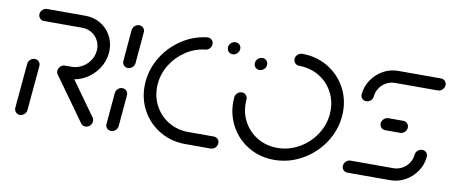

<svg xmlns="http://www.w3.org/2000/svg" viewBox="-53 -715 2147 913"><g transform="rotate(10 1020.5 -259.0)"><path d="M71.9 0Q59.6 0 51.9 -8.7Q44.1 -17.4 44.8 -29.6L64.1 -244.8Q65.2 -257 74.4 -265.7Q83.7 -274.4 95.9 -274.4Q108.1 -274.4 116.1 -265.7Q124.1 -257 123 -244.8L103.7 -29.6Q103 -17.4 93.5 -8.7Q84.1 0 71.9 0ZM420 -32.2Q420 -18.9 410.7 -9.3Q401.5 0.4 388.1 0.4Q374.8 0.4 367 -9.6L216.7 -219.3Q211.1 -225.9 211.1 -235.6Q211.1 -248.9 220.6 -258.5Q230 -268.1 243 -268.1Q249.6 -268.1 255.2 -265.4Q260.7 -262.6 264.4 -257.8L414.4 -48.5Q420 -41.9 420 -32.2ZM211.1 -236.3Q211.1 -249.3 220.6 -258.7Q230 -268.1 243 -268.1H274.8Q302.2 -268.1 326.5 -282.4Q350.7 -296.7 365.2 -320.6Q379.6 -344.4 379.6 -372.2Q379.6 -396.3 368.1 -416.3Q356.7 -436.3 336.5 -448Q316.3 -459.6 291.9 -459.6H107.4Q95.2 -459.6 87.4 -468.3Q79.6 -477 80.4 -489.3Q81.9 -501.5 91.1 -510Q100.4 -518.5 112.6 -518.5H296.7Q336.7 -518.5 369.1 -499.8Q401.5 -481.1 420 -448.7Q438.5 -416.3 438.5 -377Q438.5 -368.5 438.1 -364.1Q434.4 -321.9 410.4 -286.3Q386.3 -250.7 349.1 -230Q311.9 -209.3 270 -209.3H237.8Q226.3 -209.3 218.7 -217Q211.1 -224.8 211.1 -236.3Z M512.2 0Q500 0 492 -8.7Q484.1 -17.4 485.2 -29.6L498.5 -180.4Q499.6 -192.6 508.9 -201.3Q518.1 -210 530.4 -210Q542.6 -210 550.6 -201.3Q558.5 -192.6 557.4 -180.4L544.1 -29.6Q543 -17.4 533.7 -8.7Q524.4 0 512.2 0ZM538.9 -308.9Q526.7 -308.9 518.9 -317.4Q511.1 -325.9 512.2 -338.1L525.2 -489.3Q526.7 -501.5 535.9 -510Q545.2 -518.5 557.4 -518.5Q569.6 -518.5 577.6 -509.8Q585.6 -501.1 584.1 -489.3L571.1 -338.1Q570 -325.9 560.6 -317.4Q551.1 -308.9 538.9 -308.9Z M632.2 -237Q632.2 -248.5 633.3 -260Q638.9 -325.2 674.1 -381.5Q709.3 -437.8 764.8 -474.1Q820.4 -510.4 884.8 -517.8L888.5 -518.1Q899.6 -518.1 907.8 -510.4Q915.9 -502.6 915.9 -491.5Q915.9 -479.3 908.1 -470.2Q900.4 -461.1 888.5 -459.3Q838.5 -454.1 795.2 -426.1Q751.9 -398.1 724.3 -354.4Q696.7 -310.7 692.2 -260Q691.5 -247.4 691.5 -241.9Q691.5 -191.1 715.6 -149.3Q739.6 -107.4 781.7 -83.1Q823.7 -58.9 875.2 -58.9H998.1Q1009.6 -58.9 1017.2 -51.1Q1024.8 -43.3 1024.8 -32.2Q1024.8 -19.3 1015.4 -9.6Q1005.9 0 993 0H870.4Q803.7 0 749.3 -31.5Q694.8 -63 663.5 -117.2Q632.2 -171.5 632.2 -237ZM990.7 -486.7Q990.7 -499.6 1000.4 -509.1Q1010 -518.5 1023 -518.5Q1034.4 -518.5 1042 -510.7Q1049.6 -503 1049.6 -491.9Q1049.6 -478.9 1040.2 -469.3Q1030.7 -459.6 1017.8 -459.6Q1006.3 -459.6 998.5 -467.4Q990.7 -475.2 990.7 -486.7Z M1129.6 -434.8Q1129.6 -447.8 1139.1 -457.4Q1148.5 -467 1161.5 -467Q1173 -467 1180.7 -459.3Q1188.5 -451.5 1188.5 -440Q1188.5 -427 1178.9 -417.6Q1169.3 -408.1 1156.3 -408.1Q1144.8 -408.1 1137.2 -415.9Q1129.6 -423.7 1129.6 -434.8ZM1312.2 -487.8Q1312.2 -500.7 1321.9 -510Q1331.5 -519.3 1344.4 -519.3Q1411.1 -519.3 1465.7 -487.8Q1520.4 -456.3 1551.7 -402Q1583 -347.8 1583 -282.2Q1583 -271.1 1581.9 -259.3Q1575.6 -188.5 1535.4 -128.9Q1495.2 -69.3 1432.4 -34.3Q1369.6 0.7 1298.9 0.7Q1232.2 0.7 1177.6 -30.7Q1123 -62.2 1091.7 -116.5Q1060.4 -170.7 1060.4 -236.3Q1060.4 -247.8 1061.5 -259.3Q1062.6 -271.5 1072 -280.2Q1081.5 -288.9 1093.7 -288.9Q1105.6 -288.9 1113.5 -280.2Q1121.5 -271.5 1120.4 -259.3Q1119.6 -247.4 1119.6 -241.5Q1119.6 -190.7 1143.7 -148.7Q1167.8 -106.7 1210 -82.4Q1252.2 -58.1 1304.1 -58.1Q1358.9 -58.1 1407.4 -85.2Q1455.9 -112.2 1487 -158.3Q1518.1 -204.4 1523 -259.3Q1523.7 -271.1 1523.7 -277Q1523.7 -327.8 1499.6 -369.8Q1475.6 -411.9 1433.3 -436.1Q1391.1 -460.4 1339.3 -460.4Q1327.8 -460.4 1320 -468.3Q1312.2 -476.3 1312.2 -487.8Z M1985.6 -168.5Q1997.8 -168.5 2005.6 -160Q2013.3 -151.5 2012.2 -139.3Q2008.9 -101.5 1987.4 -69.4Q1965.9 -37.4 1932.2 -18.7Q1898.5 0 1860.7 0H1653.7Q1642.2 0 1634.4 -7.8Q1626.7 -15.6 1626.7 -27Q1626.7 -39.6 1636.3 -49.3Q1645.9 -58.9 1658.5 -58.9H1865.9Q1887.8 -58.9 1907.2 -69.6Q1926.7 -80.4 1939.1 -98.9Q1951.5 -117.4 1953.3 -139.3Q1954.4 -151.5 1963.9 -160Q1973.3 -168.5 1985.6 -168.5ZM1899.3 -261.9Q1899.3 -248.9 1889.8 -239.4Q1880.4 -230 1867.4 -230H1795.6Q1783.3 -230 1775.6 -238.5Q1767.8 -247 1768.5 -259.3Q1770 -271.5 1779.3 -280.2Q1788.5 -288.9 1800.7 -288.9H1872.2Q1883.7 -288.9 1891.5 -281.1Q1899.3 -273.3 1899.3 -261.9ZM1682.6 -350Q1670.4 -350 1662.4 -358.5Q1654.4 -367 1655.6 -379.3Q1658.9 -417 1680.4 -449.1Q1701.9 -481.1 1735.4 -499.8Q1768.9 -518.5 1806.7 -518.5H2014.1Q2025.6 -518.5 2033.3 -510.9Q2041.1 -503.3 2041.1 -492.6Q2041.1 -479.3 2031.5 -469.4Q2021.9 -459.6 2008.9 -459.6H1801.9Q1780 -459.6 1760.6 -448.9Q1741.1 -438.1 1728.7 -419.6Q1716.3 -401.1 1714.4 -379.3Q1713.3 -367 1704.1 -358.5Q1694.8 -350 1682.6 -350Z"/></g></svg>

Font: 26F Galaxy Sans Medium
Style: Italic
Weight: 500
Italic angle: -5°
Designer: C₂₉H₂₅N₃O₅
Version: Version 1.200